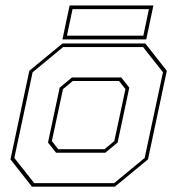

<svg xmlns="http://www.w3.org/2000/svg" viewBox="-20 -704 668 724"><path d="M100.5 0 19.5 -103 90.5 -437 215.5 -540H528L609 -437L538 -103L413 0ZM109 -13.5H410.5L525.5 -108.5L594.5 -431.5L519.5 -526.5H218L103 -431.5L34 -108.5ZM191.5 -128 161 -166.5 205 -373.5 251.5 -412H437L467.5 -373.5L423.5 -166.5L377 -128ZM199.5 -141.5H374L411 -172L453 -368L429 -398.5H254.5L217.5 -368L175.5 -172ZM215.5 -555.5 242.5 -683.5H558.5L531.5 -555.5ZM232.5 -569.5H520.5L541.5 -669.5H253.5Z"/></svg>

Font: Tourney Thin
Style: Italic
Weight: 100
Italic angle: -12°
Designer: Tyler Finck
Foundry: Etcetera Type Co
Version: Version 1.015